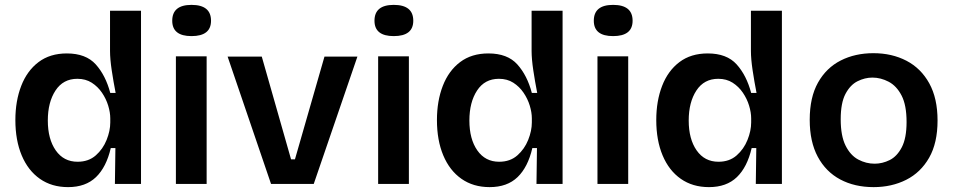

<svg xmlns="http://www.w3.org/2000/svg" viewBox="-20 -754 3905 787"><path d="M259 13Q192 13 143.5 -21Q95 -55 69 -117Q43 -179 43 -262Q43 -340 67 -402Q91 -464 138 -499.5Q185 -535 254 -535Q332 -535 372.5 -490Q413 -445 432 -373H454Q445 -419 438 -465.5Q431 -512 431 -545V-710H558V0H451L453 -147H434Q416 -69 373.5 -28Q331 13 259 13ZM298 -91Q343 -91 372.5 -117Q402 -143 417 -180.5Q432 -218 432 -252V-269Q432 -293 423.5 -321Q415 -349 398 -374Q381 -399 356 -415Q331 -431 297 -431Q239 -431 207.5 -383Q176 -335 176 -260Q176 -184 208.5 -137.5Q241 -91 298 -91Z M701 0V-523H827V0ZM765 -606Q686 -606 686 -669Q686 -734 765 -734Q845 -734 845 -669Q845 -606 765 -606Z M1091 0 913 -522H1053L1173 -101H1189L1310 -522H1445L1266 0Z M1530 0V-523H1656V0ZM1594 -606Q1515 -606 1515 -669Q1515 -734 1594 -734Q1674 -734 1674 -669Q1674 -606 1594 -606Z M1987 13Q1920 13 1871.5 -21Q1823 -55 1797 -117Q1771 -179 1771 -262Q1771 -340 1795 -402Q1819 -464 1866 -499.5Q1913 -535 1982 -535Q2060 -535 2100.5 -490Q2141 -445 2160 -373H2182Q2173 -419 2166 -465.5Q2159 -512 2159 -545V-710H2286V0H2179L2181 -147H2162Q2144 -69 2101.5 -28Q2059 13 1987 13ZM2026 -91Q2071 -91 2100.5 -117Q2130 -143 2145 -180.5Q2160 -218 2160 -252V-269Q2160 -293 2151.5 -321Q2143 -349 2126 -374Q2109 -399 2084 -415Q2059 -431 2025 -431Q1967 -431 1935.5 -383Q1904 -335 1904 -260Q1904 -184 1936.5 -137.5Q1969 -91 2026 -91Z M2429 0V-523H2555V0ZM2493 -606Q2414 -606 2414 -669Q2414 -734 2493 -734Q2573 -734 2573 -669Q2573 -606 2493 -606Z M2886 13Q2819 13 2770.5 -21Q2722 -55 2696 -117Q2670 -179 2670 -262Q2670 -340 2694 -402Q2718 -464 2765 -499.5Q2812 -535 2881 -535Q2959 -535 2999.5 -490Q3040 -445 3059 -373H3081Q3072 -419 3065 -465.5Q3058 -512 3058 -545V-710H3185V0H3078L3080 -147H3061Q3043 -69 3000.5 -28Q2958 13 2886 13ZM2925 -91Q2970 -91 2999.5 -117Q3029 -143 3044 -180.5Q3059 -218 3059 -252V-269Q3059 -293 3050.5 -321Q3042 -349 3025 -374Q3008 -399 2983 -415Q2958 -431 2924 -431Q2866 -431 2834.5 -383Q2803 -335 2803 -260Q2803 -184 2835.5 -137.5Q2868 -91 2925 -91Z M3561 13Q3483 13 3424 -18.5Q3365 -50 3332 -111.5Q3299 -173 3299 -263Q3299 -355 3333 -415.5Q3367 -476 3426 -506Q3485 -536 3560 -536Q3636 -536 3695.5 -505Q3755 -474 3789 -412.5Q3823 -351 3823 -260Q3823 -168 3788.5 -107.5Q3754 -47 3694.5 -17Q3635 13 3561 13ZM3565 -83Q3597 -83 3627 -98Q3657 -113 3676.5 -150.5Q3696 -188 3696 -254Q3696 -323 3675.5 -362.5Q3655 -402 3622.5 -419Q3590 -436 3556 -436Q3525 -436 3495 -421Q3465 -406 3445.5 -369Q3426 -332 3426 -265Q3426 -197 3446 -157Q3466 -117 3498 -100Q3530 -83 3565 -83Z"/></svg>

Font: Bricolage Grotesque 10pt SemiBold
Style: Regular
Weight: 600
Designer: Mathieu Triay
Foundry: Atelier Triay
Version: Version 1.000; ttfautohint (v1.8.4.7-5d5b);gftools[0.9.29]